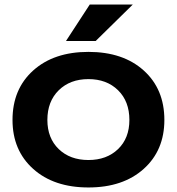

<svg xmlns="http://www.w3.org/2000/svg" viewBox="-20 -806 780 847"><path d="M35.2 -276.9Q35.2 -413.1 126.5 -495.1Q217.8 -577.1 370.1 -577.1Q522.9 -577.1 614 -495.1Q705.1 -413.1 705.1 -276.9Q705.1 -142.6 613.8 -60.8Q522.5 21 370.1 21Q217.8 21 126.5 -60.8Q35.2 -142.6 35.2 -276.9ZM370.1 -100.1Q450.7 -100.1 500.7 -148.2Q550.8 -196.3 550.8 -276.9Q550.8 -358.9 500.7 -408Q450.7 -457 370.1 -457Q289.1 -457 239 -407.7Q189 -358.4 189 -276.9Q189 -196.8 239 -148.4Q289.1 -100.1 370.1 -100.1ZM376 -786.1H565.9L401.9 -625H271Z"/></svg>

Font: Mattone
Style: Regular
Weight: 400
Width: 6
Designer: Nunzio Mazzaferro
Foundry: Collletttivo
Version: Version 2.000;Glyphs 3.2 (3217)